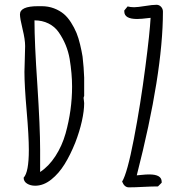

<svg xmlns="http://www.w3.org/2000/svg" viewBox="-20 -784 794 813"><path d="M197.8 -24.4Q229 -49.3 253.4 -88.6Q277.8 -127.9 298.8 -180.2Q316.9 -227.1 326.7 -271Q336.4 -314.9 336.4 -347.2L335.4 -356.9Q334 -363.8 334 -368.7Q334 -373.5 336.4 -377.4V-423.8V-455.6Q335.9 -472.7 334 -498.8Q332 -524.9 329.6 -544.4Q325.7 -568.4 319.1 -595.9Q312.5 -623.5 304.2 -644Q294.4 -667.5 280.5 -689.2Q266.6 -710.9 250.5 -724.6Q232.4 -739.7 208.3 -748.8Q184.1 -757.8 156.2 -757.8H141.1Q64.5 -757.8 64.5 -723.1Q64.5 -706.1 75.7 -660.2Q86.4 -616.7 86.4 -588.9Q86.4 -570.3 85 -533.7Q83.5 -497.1 83.5 -479.5Q83.5 -421.9 92.8 -314.9Q102.1 -208 102.1 -149.4Q102.1 -54.7 80.1 -31.7Q80.1 -15.6 94.5 -6.6Q108.9 2.4 128.9 2.4Q164.6 2.4 197.8 -24.4ZM138.2 -424.8Q126 -603 126 -696.8V-697.8Q158.7 -697.8 185.3 -684.6Q211.9 -671.4 228.5 -647.5Q264.2 -596.2 274.9 -534.7Q285.2 -471.7 285.2 -417Q285.2 -317.9 257.8 -219.2Q242.7 -166 214.6 -122.8Q186.5 -79.6 149.9 -55.7V-151.4Q149.9 -243.2 138.2 -424.8ZM669.9 -734.9Q669.9 -746.6 662.1 -755.1Q654.3 -763.7 642.6 -763.7Q625.5 -763.7 595.7 -758.8Q562.5 -753.4 548.3 -753.4Q532.2 -753.4 520 -756.8V-756.3L506.3 -739.7V-735.4Q506.3 -703.6 560.5 -703.6Q566.9 -703.6 581.5 -704.6L617.7 -708.5Q614.3 -645 595.7 -502Q575.2 -342.3 546.9 -195.8Q518.6 -49.3 497.1 -15.1Q506.8 9.3 525.4 9.3Q550.3 9.3 587.4 7.3Q624 5.4 648.9 5.4L664.6 -10.3V-14.6Q664.6 -45.4 611.8 -45.4Q597.7 -45.4 580.6 -43.5Q563.5 -41.5 559.1 -41.5Q669.9 -473.6 669.9 -734.9Z"/></svg>

Font: Amatica SC
Style: Bold
Weight: 400
Designer: Vernon Adams, Ben Nathan
Foundry: newtypography
Version: Version 2.000